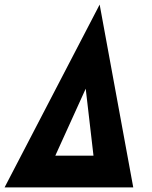

<svg xmlns="http://www.w3.org/2000/svg" viewBox="-47 -820 667 840"><path d="M-27 0 389 -800 536 0ZM195 -139H362L328 -432Z"/></svg>

Font: Jost Black
Style: Italic
Weight: 900
Italic angle: -5°
Version: Version 3.710